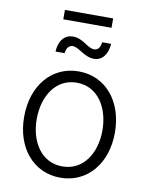

<svg xmlns="http://www.w3.org/2000/svg" viewBox="-94 -925 781 1005"><g transform="rotate(10 296.5 -422.5)"><path d="M296.4 11.7C438.5 11.7 537.6 -104 537.6 -270C537.6 -437.5 438 -553.2 296.4 -553.2C154.3 -553.2 55.2 -437.5 55.2 -270C55.2 -104 154.3 11.7 296.4 11.7ZM296.4 -48.3C185.1 -48.3 122.1 -148.9 122.1 -270C122.1 -391.6 185.1 -493.2 296.4 -493.2C408.2 -493.2 471.2 -391.6 471.2 -270C471.2 -148.9 408.2 -48.3 296.4 -48.3ZM361.3 -631.8C405.8 -631.8 433.6 -668 437.5 -724.6H390.1C385.3 -693.4 374 -680.7 354 -680.7C318.8 -680.7 289.6 -727.5 235.4 -727.5C187 -727.5 160.2 -688.5 157.7 -634.3H206.1C208 -658.2 220.2 -678.2 242.2 -678.2C273.9 -678.2 311 -631.8 361.3 -631.8ZM424.8 -857.4H168.5V-807.6H424.8Z"/></g></svg>

Font: Raveo Light
Style: Regular
Weight: 300
Designer: Jakub Foglar, Rasmus Andersson (Inter)
Foundry: Jakubfoglar.com
Version: Version 1.100;Glyphs 3.2.3 (3260)